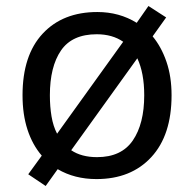

<svg xmlns="http://www.w3.org/2000/svg" viewBox="-20 -586 645 639"><path d="M551 -269Q551 -136 483.5 -63Q416 10 301 10Q228 10 172 -23L132 33L74 -6L119 -68Q88 -104 71.5 -154.5Q55 -205 55 -269Q55 -402 122 -474Q189 -546 304 -546Q377 -546 435 -510L474 -566L533 -528L488 -465Q517 -430 534 -380.5Q551 -331 551 -269ZM146 -269Q146 -231 151.5 -198.5Q157 -166 170 -141L390 -447Q354 -472 302 -472Q220 -472 183 -418Q146 -364 146 -269ZM460 -269Q460 -343 437 -392L217 -86Q251 -63 303 -63Q384 -63 422 -118.5Q460 -174 460 -269Z"/></svg>

Font: Noto Sans Old Sogdian
Style: Regular
Weight: 400
Designer: Monotype Design Team
Foundry: Monotype Imaging Inc.
Version: Version 2.002; ttfautohint (v1.8.4.7-5d5b)